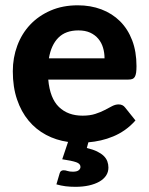

<svg xmlns="http://www.w3.org/2000/svg" viewBox="-20 -544 576 742"><path d="M226 114Q233 114 241 116.8Q249 119.5 262 119.5Q277 119.5 284 114Q291 108.5 291 101Q291 88.5 274.2 82.8Q257.5 77 220.5 71.5L243 4.5Q197 -2 158 -22.8Q119 -43.5 90.5 -77.8Q62 -112 45.8 -159.8Q29.5 -207.5 29.5 -268.5Q29.5 -321 46.8 -367.5Q64 -414 96.5 -448.5Q129 -483 175.5 -503.2Q222 -523.5 280.5 -523.5Q330 -523.5 371.8 -507.8Q413.5 -492 443.8 -462Q474 -432 490.8 -388.2Q507.5 -344.5 507.5 -288.5Q507.5 -273 506 -263Q504.5 -253 501 -247Q497.5 -241 491.5 -238.8Q485.5 -236.5 476 -236.5H166.5Q173 -164 207.8 -130.5Q242.5 -97 299 -97Q327.5 -97 348.2 -103.8Q369 -110.5 384.8 -118.8Q400.5 -127 413.2 -133.8Q426 -140.5 438.5 -140.5Q454.5 -140.5 463.5 -128.5L503.5 -78.5Q484.5 -57 462.8 -41.8Q441 -26.5 417.5 -16.8Q394 -7 369.8 -1.5Q345.5 4 321.5 6L315.5 28Q339 33.5 355 41.2Q371 49 380.8 58.5Q390.5 68 394.8 79.5Q399 91 399 103.5Q399 121 389.8 134.8Q380.5 148.5 363.8 158Q347 167.5 323.5 172.8Q300 178 271.5 178Q251 178 233.2 175.8Q215.5 173.5 198 168.5L210.5 126Q213.5 114 226 114ZM283 -426.5Q233.5 -426.5 205.5 -398.2Q177.5 -370 169 -318.5H384Q384 -340 378.2 -359.5Q372.5 -379 360 -394Q347.5 -409 328.5 -417.8Q309.5 -426.5 283 -426.5Z"/></svg>

Font: Lato Heavy
Style: Regular
Weight: 800
Designer: Lukasz Dziedzic
Foundry: tyPoland Lukasz Dziedzic
Version: Version 2.007; 2014-02-27